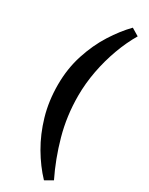

<svg xmlns="http://www.w3.org/2000/svg" viewBox="-263 -869 872 1124"><g transform="rotate(30 173.5 -307.0)"><path d="M265 210Q207 149 159.5 68Q112 -13 84 -109.5Q56 -206 56 -316Q56 -425 87 -520.5Q118 -616 166.5 -692.5Q215 -769 269 -824L319 -794Q281 -730 252 -651Q223 -572 207 -487Q191 -402 191 -319Q191 -183 226 -57Q261 69 316 181Z"/></g></svg>

Font: Literata 12pt SemiBold
Style: Regular
Weight: 600
Designer: Latin by Veronika Burian and Jose Scaglione. Greek by Irene Vlachou. Cyrillic by Vera Evstafieva.
Foundry: TypeTogether
Version: Version 3.002